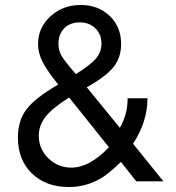

<svg xmlns="http://www.w3.org/2000/svg" viewBox="-20 -729 707 772"><path d="M466 -78Q416 -29 384 -11Q325 23 257 23Q165 23 108.5 -31.5Q52 -86 52 -176Q52 -244 86.5 -289.5Q121 -335 214 -389Q167 -448 150 -482.5Q133 -517 133 -552Q133 -618 183 -663.5Q233 -709 304 -709Q375 -709 421 -665Q467 -621 467 -552Q467 -498 437 -460Q407 -422 329 -378L462 -215Q493 -270 493 -330V-334H573Q573 -240 515 -151L637 0H528ZM285 -431Q344 -468 366 -494Q388 -520 388 -554Q388 -591 363.5 -615Q339 -639 301 -639Q262 -639 238.5 -615.5Q215 -592 215 -553Q215 -526 227.5 -504.5Q240 -483 285 -431ZM418 -137 258 -337Q190 -294 163 -259.5Q136 -225 136 -183Q136 -130 174.5 -92.5Q213 -55 267 -55Q340 -55 418 -137Z"/></svg>

Font: ColatingCofangSans
Style: Regular
Weight: 400
Foundry: GNU
Version: Version 412.227;June 27, 2022;FontCreator 11.0.0.2412 32-bit